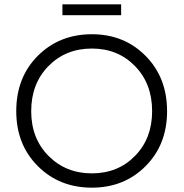

<svg xmlns="http://www.w3.org/2000/svg" viewBox="-20 -856 847 886"><path d="M404 10Q553 10 652 -89.5Q751 -189 751 -343Q751 -498 652 -598Q553 -698 404 -698Q254 -698 154.5 -598.5Q55 -499 55 -343Q55 -189 154.5 -89.5Q254 10 404 10ZM124 -343Q124 -470 203.5 -551Q283 -632 404 -632Q524 -632 603 -551Q682 -470 682 -343Q682 -217 603 -136.5Q524 -56 404 -56Q284 -56 204 -136.5Q124 -217 124 -343ZM268 -836H539V-786H268Z"/></svg>

Font: Roundo
Style: Regular
Weight: 400
Designer: Namrata Goyal (Gurmukhi), Shiva Nallaperumal (Latin)
Foundry: Indian Type Foundry
Version: Version 1.000;PS 1.0;hotconv 1.0.88;makeotf.lib2.5.647800